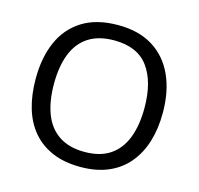

<svg xmlns="http://www.w3.org/2000/svg" viewBox="-106 -838 994 961"><g transform="rotate(15 390.5 -357.5)"><path d="M720 -358Q720 -275 699 -207.5Q678 -140 636.5 -91Q595 -42 533.5 -16Q472 10 391 10Q307 10 245 -16.5Q183 -43 142 -91.5Q101 -140 81 -208Q61 -276 61 -359Q61 -469 97 -551Q133 -633 206.5 -679Q280 -725 392 -725Q499 -725 572 -679.5Q645 -634 682.5 -551.5Q720 -469 720 -358ZM156 -358Q156 -268 181 -203Q206 -138 258.5 -103Q311 -68 391 -68Q472 -68 523.5 -103Q575 -138 600 -203Q625 -268 625 -358Q625 -493 569 -569.5Q513 -646 392 -646Q311 -646 258.5 -611.5Q206 -577 181 -512.5Q156 -448 156 -358Z"/></g></svg>

Font: Noto Sans Hebrew
Style: Regular
Weight: 400
Designer: Monotype Design Team
Foundry: Monotype Imaging Inc.
Version: Version 2.003;January 10, 2023;FontCreator 14.0.0.2877 64-bi